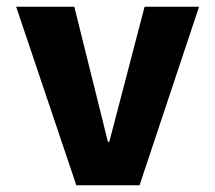

<svg xmlns="http://www.w3.org/2000/svg" viewBox="-20 -551 640 571"><path d="M28 -531H201L301 -129H305L410 -531H572L395 0H207Z"/></svg>

Font: Qzxlaeiskcpccdgjqmyffctclhy
Style: Regular
Weight: 700
Monospace: yes
Designer: Carrois Corporate & Edenspiekermann
Foundry: Carrois Corporate GbR & Edenspiekermann AG
Version: Version 2.001